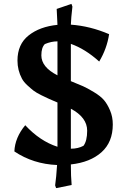

<svg xmlns="http://www.w3.org/2000/svg" viewBox="-20 -838 661 989"><path d="M561 -197Q561 -106 503 -54Q445 -2 345 9Q345 71 349 115L269 131L264 117Q270 75 274 12Q151 7 54 -58Q57 -129 110 -193Q186 -111 276 -82V-310Q246 -323 233 -328.5Q220 -334 193 -347.5Q166 -361 153 -371Q140 -381 121 -398.5Q102 -416 93 -433Q70 -476 70 -526Q70 -610 127.5 -655.5Q185 -701 276 -710Q274 -764 272 -792L348 -818L353 -804Q346 -744 345 -711Q444 -704 542 -662Q531 -588 491 -521Q419 -586 345 -612V-420Q387 -403 407.5 -394Q428 -385 463 -364Q498 -343 515.5 -322.5Q533 -302 547 -269Q561 -236 561 -197ZM429 -165Q429 -233 345 -278V-72Q382 -72 410 -87Q429 -112 429 -165ZM193 -553Q193 -492 276 -450V-625Q244 -625 211 -611Q193 -593 193 -553Z"/></svg>

Font: Asul
Style: Bold
Weight: 700
Designer: Mariela Monsalve
Foundry: Mariela Monsalve
Version: Version 1.002